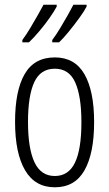

<svg xmlns="http://www.w3.org/2000/svg" viewBox="-20 -786 464 816"><path d="M380 -267Q380 -134 339 -62Q298 10 213 10Q129 10 86.5 -62.5Q44 -135 44 -268Q44 -401 85 -471.5Q126 -542 213 -542Q298 -542 339 -470.5Q380 -399 380 -267ZM99 -268Q99 -155 126.5 -96.5Q154 -38 213 -38Q271 -38 298.5 -94.5Q326 -151 326 -267Q326 -376 300 -435Q274 -494 213 -494Q152 -494 125.5 -436.5Q99 -379 99 -268ZM348 -758Q339 -740 318 -711Q297 -682 273.5 -653Q250 -624 231 -606H202V-616Q218 -637 235.5 -666Q253 -695 268.5 -722.5Q284 -750 292 -766H348ZM221 -758Q211 -739 191.5 -711Q172 -683 148 -654.5Q124 -626 103 -606H75V-616Q92 -639 109 -667.5Q126 -696 141 -722.5Q156 -749 165 -766H221Z"/></svg>

Font: Noto Sans Malayalam ExtraCondensed Light
Style: Regular
Weight: 300
Width: 2
Designer: Jelle Bosma - Monotype Design Team
Foundry: Monotype Imaging Inc.
Version: Version 2.104; ttfautohint (v1.8.4.7-5d5b)